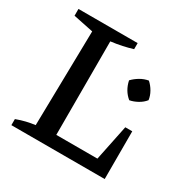

<svg xmlns="http://www.w3.org/2000/svg" viewBox="-148 -790 921 930"><g transform="rotate(30 312.5 -325.0)"><path d="M515 -267H554V0H32V-34Q59 -44 84 -50Q109 -56 134 -59L144 -589L32 -612V-650H363V-616Q337 -608 307 -601.5Q277 -595 244 -591V-68H474ZM466 -390Q428 -421 417 -473Q433 -490 455 -503Q477 -516 501 -520Q519 -504 531.5 -482Q544 -460 547 -437Q533 -419 510.5 -406.5Q488 -394 466 -390Z"/></g></svg>

Font: Piazzolla Medium
Style: Regular
Weight: 500
Designer: Juan Pablo del Peral
Foundry: Huerta Tipografica
Version: Version 1.330